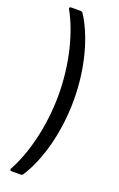

<svg xmlns="http://www.w3.org/2000/svg" viewBox="-166 -807 593 955"><g transform="rotate(20 130.5 -329.5)"><path d="M84 -763H34C26 -763 23 -758 27 -751C81 -655 124 -501 124 -332C124 -162 81 -5 27 92C23 99 26 104 34 104H82C87 104 91 102 94 98C158 1 204 -160 204 -334C204 -505 159 -661 96 -757C93 -761 89 -763 84 -763Z"/></g></svg>

Font: Elastic
Style: elastic
Weight: 400
Designer: Jeremy Tribby
Foundry: Tribby Type
Version: Version 1.422;hotconv 1.0.109;makeotfexe 2.5.65596